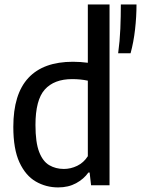

<svg xmlns="http://www.w3.org/2000/svg" viewBox="-20 -828 630 858"><path d="M240 9.5Q185.5 9.5 140 -16.8Q94.5 -43 67 -102.2Q39.5 -161.5 39.5 -261Q39.5 -407.5 106.8 -479.8Q174 -552 306 -552Q322.5 -552 340 -550.8Q357.5 -549.5 372.5 -547.5V-808H469.5V0H387L380.5 -57H375Q354.5 -28 320 -9.2Q285.5 9.5 240 9.5ZM265.5 -73Q296 -73 325 -87Q354 -101 372.5 -130V-467.5Q340 -474.5 302.5 -474.5Q222 -474.5 180.2 -428Q138.5 -381.5 138.5 -269.5Q138.5 -191.5 155 -149Q171.5 -106.5 200.2 -89.8Q229 -73 265.5 -73ZM508 -590Q515.5 -644.5 517.8 -700.2Q520 -756 520 -808H590Q590 -753.5 583.5 -696.2Q577 -639 563.5 -590Z"/></svg>

Font: Encode Sans Semi Condensed Medium
Style: Regular
Weight: 500
Width: 4
Designer: Multiple Designers
Foundry: Impallari Type
Version: Version 3.000; ttfautohint (v1.8.3) -l 8 -r 50 -G 200 -x 14 